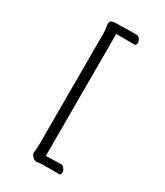

<svg xmlns="http://www.w3.org/2000/svg" viewBox="-223 -857 946 1099"><g transform="rotate(30 250.0 -307.5)"><path d="M208 151Q196 151 183 138.5Q170 126 170 114L171 101Q174 75 174 51V-678Q174 -698 171 -712.5Q168 -727 168 -737Q168 -752 177 -758Q186 -764 216 -764Q253 -764 312 -766H342Q354 -766 363 -754Q372 -742 372 -729Q372 -711 358 -711H239V95L295 93Q315 92 338 92Q350 92 359.5 104.5Q369 117 369 130Q369 147 356 147H252Q232 147 214 150Z"/></g></svg>

Font: LXGW WenKai Mono TC
Style: Regular
Weight: 400
Designer: LXGW / Fontworks Inc.
Foundry: LXGW / Fontworks Inc.
Version: Version 1.330